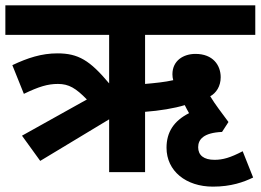

<svg xmlns="http://www.w3.org/2000/svg" viewBox="-20 -642 972 716"><path d="M130 -42 387 -197V0H521V-225C575 -229 630 -238 669 -250C673 -241 679 -231 685 -220C628 -191 601 -149 601 -91C601 -4 674 54 774 54C842 54 889 37 924 20L885 -78C839 -54 811 -46 780 -46C740 -46 719 -63 719 -93C719 -122 739 -147 808 -150L832 -187C805 -224 784 -250 764 -283C786 -295 803 -320 803 -354C803 -399 774 -441 709 -441C664 -441 623 -416 623 -365C623 -357 624 -350 626 -343C596 -336 556 -332 521 -329V-512H932V-622H0V-512H387V-331C315 -417 272 -443 194 -443C135 -443 83 -426 26 -399L69 -292C125 -319 158 -329 196 -329C237 -329 263 -313 304 -271L62 -136Z"/></svg>

Font: Noto Sans
Style: Bold Italic
Weight: 700
Italic angle: -12°
Designer: Monotype Design Team
Foundry: Monotype Imaging Inc.
Version: Version 2.013